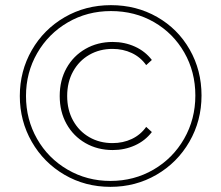

<svg xmlns="http://www.w3.org/2000/svg" viewBox="-20 -723 860 746"><path d="M57 -350Q57 -447 103.5 -528Q150 -609 231 -656Q312 -703 411 -703Q510 -703 590.5 -657Q671 -611 717 -530.5Q763 -450 763 -352Q763 -254 716 -172.5Q669 -91 588 -44Q507 3 409 3Q311 3 230.5 -44Q150 -91 103.5 -172Q57 -253 57 -350ZM739 -352Q739 -444 696 -519Q653 -594 578.5 -637Q504 -680 411 -680Q319 -680 243.5 -636Q168 -592 124.5 -516.5Q81 -441 81 -350Q81 -259 124 -183.5Q167 -108 242.5 -64Q318 -20 409 -20Q501 -20 576.5 -64Q652 -108 695.5 -184Q739 -260 739 -352ZM212 -350Q212 -411 238.5 -458.5Q265 -506 312 -533Q359 -560 418 -560Q464 -560 504 -542Q544 -524 570 -490L548 -470Q526 -501 492 -517Q458 -533 417 -533Q367 -533 327 -510Q287 -487 264 -445.5Q241 -404 241 -350Q241 -296 264 -254.5Q287 -213 327 -190Q367 -167 417 -167Q458 -167 492 -183Q526 -199 548 -230L570 -210Q544 -176 504 -158Q464 -140 418 -140Q359 -140 312 -167Q265 -194 238.5 -241.5Q212 -289 212 -350Z"/></svg>

Font: Montserrat Alternates ExLight
Style: Regular
Weight: 275
Designer: Julieta Ulanovsky
Foundry: Julieta Ulanovsky
Version: Version 7.200